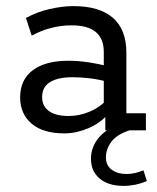

<svg xmlns="http://www.w3.org/2000/svg" viewBox="-20 -427 515 629"><path d="M191 10Q121 10 83.5 -22Q46 -54 46 -108Q46 -166 87.5 -197Q129 -228 204 -228Q235 -228 269 -223Q303 -218 336 -209L320 -199V-257Q320 -300 294 -322Q268 -344 214 -344Q181 -344 147.5 -335.5Q114 -327 84 -310L65 -368Q101 -388 143 -397.5Q185 -407 220 -407Q306 -407 350 -368.5Q394 -330 394 -254V-56H458V0H325V-63L336 -55Q308 -23 268.5 -6.5Q229 10 191 10ZM205 -47Q239 -47 272 -60.5Q305 -74 328 -98L320 -74V-179L336 -158Q304 -167 274 -170.5Q244 -174 217 -174Q170 -174 144 -158Q118 -142 118 -109Q118 -79 140.5 -63Q163 -47 205 -47ZM385 182Q335 182 306.5 158Q278 134 278 93Q278 54 304.5 23Q331 -8 382 -24L404 0Q362 14 344.5 38Q327 62 327 88Q327 115 346 129Q365 143 394 143Q409 143 422 140Q435 137 450 131L461 166Q443 174 423.5 178Q404 182 385 182Z"/></svg>

Font: Rokkitt
Style: Regular
Weight: 400
Designer: Vernon Adams
Foundry: Vernon Adams
Version: Version 3.103